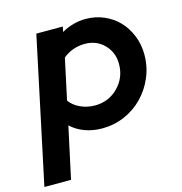

<svg xmlns="http://www.w3.org/2000/svg" viewBox="-156 -626 883 933"><g transform="rotate(-15 286.0 -159.5)"><path d="M-47 209 108 -521H241L236 -495Q264 -511 294.5 -519.5Q325 -528 357 -528Q406 -528 449 -509.5Q492 -491 522.5 -459Q553 -427 571 -382.5Q589 -338 589 -287Q589 -226 566 -172.5Q543 -119 504 -79Q465 -39 412 -16Q359 7 299 7Q253 7 213 -7.5Q173 -22 143 -50L87 209ZM322 -412Q291 -412 263 -402Q235 -392 212 -373L168 -168Q187 -141 221 -125.5Q255 -110 294 -110Q363 -110 410.5 -158Q458 -206 458 -275Q458 -333 419.5 -372.5Q381 -412 322 -412Z"/></g></svg>

Font: Red Hat Display
Style: Bold Italic
Weight: 700
Italic angle: -12°
Designer: Pentagram / MCKL
Foundry: Pentagram / MCKL
Version: Version 1.003; Red Hat Display Bold Italic